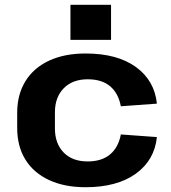

<svg xmlns="http://www.w3.org/2000/svg" viewBox="-20 -774 715 804"><path d="M338 10Q250 10 185.5 -20Q121 -50 86.5 -105.5Q52 -161 52 -238V-302Q52 -378 86.5 -434Q121 -490 185.5 -520Q250 -550 338 -550Q471 -550 549 -493.5Q627 -437 637 -340L486 -329Q476 -383 441.5 -412.5Q407 -442 347 -442Q284 -442 247 -404.5Q210 -367 210 -304V-236Q210 -173 246.5 -135.5Q283 -98 347 -98Q406 -98 441 -127.5Q476 -157 486 -211L637 -200Q627 -103 548.5 -46.5Q470 10 338 10ZM445 -754V-607H275V-754Z"/></svg>

Font: Pathway Extreme 28pt
Style: Bold
Weight: 700
Designer: Eduardo Rodriguez Tunni
Foundry: Eduardo Rodriguez Tunni
Version: Version 1.001;gftools[0.9.26]